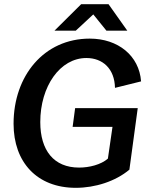

<svg xmlns="http://www.w3.org/2000/svg" viewBox="-20 -886 723 920"><path d="M343 14C436 14 533 -17 600 -73L640 -368H340L328 -278H519L497 -126C464 -97 408 -83 359 -83C238 -83 173 -165 173 -301C173 -473 268 -608 394 -608C472 -608 529 -557 531 -465L656 -496C647 -619 546 -701 410 -701C191 -701 45 -523 45 -293C45 -108 158 14 343 14ZM241 -739H343L427 -817L490 -739H590L500 -866H369Z"/></svg>

Font: Ronzino Medium
Style: Italic
Weight: 500
Italic angle: -7.99998°
Designer: Nunzio Mazzaferro
Foundry: Collletttivo
Version: Version 1.000;Glyphs 3.3 (3337)